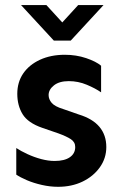

<svg xmlns="http://www.w3.org/2000/svg" viewBox="-20 -719 469 754"><path d="M208 14.6Q176.8 14.6 144.5 7.3Q112.3 0 85.9 -11.2Q59.6 -22.5 43.9 -33.2V-137.7Q61.5 -126 87.9 -113.8Q114.3 -101.6 142.1 -94.2Q169.9 -86.9 194.3 -86.9Q233.4 -86.9 254.4 -101.6Q275.4 -116.2 275.4 -141.6Q275.4 -161.1 258.3 -172.4Q241.2 -183.6 209 -195.3L146.5 -216.8Q89.8 -236.3 68.8 -270.5Q47.9 -304.7 47.9 -350.6Q47.9 -396.5 71.3 -430.7Q94.7 -464.8 137.2 -484.4Q179.7 -503.9 234.4 -503.9Q279.3 -503.9 318.4 -490.7Q357.4 -477.5 377 -460.9V-356.4Q354.5 -372.1 320.8 -386.2Q287.1 -400.4 250 -400.4Q212.9 -400.4 191.9 -383.8Q170.9 -367.2 170.9 -345.7Q170.9 -329.1 183.1 -314.9Q195.3 -300.8 227.5 -291L289.1 -269.5Q343.8 -252.9 370.6 -220.7Q397.5 -188.5 397.5 -141.6Q397.5 -97.7 372.1 -62Q346.7 -26.4 304.2 -5.9Q261.7 14.6 208 14.6ZM191.4 -559.6 62.5 -699.2H162.1L224.6 -630.9L287.1 -699.2H386.7L257.8 -559.6Z"/></svg>

Font: Sen SemiBold
Style: Regular
Weight: 600
Designer: Kosal Sen, Philatype
Foundry: Philatype
Version: Version 2.000;gftools[0.9.31]